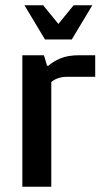

<svg xmlns="http://www.w3.org/2000/svg" viewBox="-20 -710 392 730"><path d="M65 0V-500H147L159 -460H164Q180 -475 208.5 -487.5Q237 -500 282 -500H342V-418H235Q216 -418 200.5 -412.5Q185 -407 175 -398V0ZM151 -560 73 -690H144L202 -619L260 -690H331L253 -560Z"/></svg>

Font: Cuprum SemiBold
Style: Regular
Weight: 600
Designer: Jovanny Lemonad
Foundry: Jovanny Lemonad
Version: Version 3.000